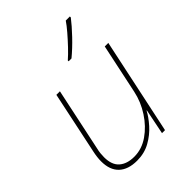

<svg xmlns="http://www.w3.org/2000/svg" viewBox="-222 -876 996 996"><g transform="rotate(-45 276.5 -378.0)"><path d="M190 10Q125 10 90 -23Q55 -56 55 -120Q55 -149 63 -186L135 -528H161L88 -183Q84 -167 82.5 -152Q81 -137 81 -124Q81 -68 111 -41.5Q141 -15 194 -15Q250 -15 299 -49Q348 -83 383.5 -137.5Q419 -192 432 -254L490 -528H516L404 0H382L410 -139H408Q392 -108 361 -73Q330 -38 287 -14Q244 10 190 10ZM303 -612Q326 -632 352.5 -660Q379 -688 403.5 -716.5Q428 -745 442 -766H472V-759Q446 -725 405 -682Q364 -639 324 -606H303Z"/></g></svg>

Font: Noto Sans Thin
Style: Italic
Weight: 100
Italic angle: -12°
Designer: Monotype Design Team
Foundry: Monotype Imaging Inc.
Version: Version 2.013; ttfautohint (v1.8.4.7-5d5b)